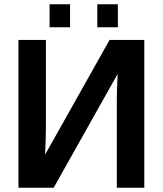

<svg xmlns="http://www.w3.org/2000/svg" viewBox="-20 -874 759 894"><path d="M230 0H65.9V-688H193.8V-288.1Q193.8 -227.5 189.9 -153.8L490.2 -688H651.9V0H523.9V-405.8Q523.9 -453.6 527.8 -529.8ZM528.8 -747.1H433.1V-854H528.8ZM306.2 -747.1H210.9V-854H306.2Z"/></svg>

Font: Libra Sans Modern
Style: Bold
Weight: 700
Foundry: Stefan Peev, Context Ltd
Version: Version 1.000